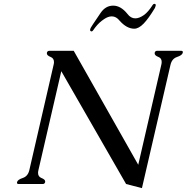

<svg xmlns="http://www.w3.org/2000/svg" viewBox="-20 -947 961 988"><path d="M450.7 -785.2Q442.4 -787.1 443.8 -794.9Q444.8 -802.7 459 -823.2L498 -880.9Q523.4 -918 562.5 -918Q601.6 -918 635.7 -875.5Q652.8 -852.5 676.3 -852.5Q696.3 -852.5 720.7 -869.6Q742.7 -885.3 765.6 -921.4Q769 -927.2 774.4 -927.2Q775.4 -927.2 775.9 -927.2Q782.7 -925.8 781.2 -918Q779.3 -910.2 777.3 -906.2Q744.1 -851.1 718.8 -825.2Q693.4 -799.3 670.9 -799.3Q632.3 -799.3 595.7 -840.3Q578.1 -862.8 555.2 -862.8Q536.6 -862.8 515.6 -848.6L503.4 -839.8Q480 -821.8 458.5 -790Q454.6 -785.2 450.7 -785.2ZM691.4 -99.1 810.1 -613.8Q812 -621.6 812 -628.4Q812 -647.5 795.4 -653.8Q775.4 -661.6 775.9 -672.4Q775.9 -673.8 775.9 -675.3Q778.3 -685.5 788.1 -685.5H912.6Q920.9 -685.5 920.9 -678.7Q920.9 -677.2 920.4 -675.3Q917.5 -662.6 891.1 -653.8Q864.7 -645 857.4 -613.8L710.4 21L628.9 0L295.4 -580.6L177.7 -71.3Q175.8 -63.5 175.8 -57.6Q175.8 -38.1 192.9 -31.2Q212.9 -23.4 212.4 -13.2Q212.4 -11.7 212.4 -10.3Q210 0 199.7 0H75.7Q67.4 0 67.4 -6.8Q67.4 -8.3 67.9 -10.3Q70.8 -22.5 97.2 -31.2Q123.5 -40 130.9 -71.3L255.9 -613.8Q257.8 -621.6 257.8 -627.4Q257.8 -647 240.7 -653.8Q220.7 -661.6 221.2 -672.4Q221.2 -673.8 221.2 -675.3Q223.6 -685.5 233.9 -685.5H359.4Z"/></svg>

Font: Caudex
Style: Italic
Weight: 400
Italic angle: -13°
Version: Version 1.04